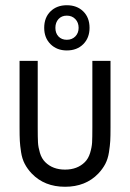

<svg xmlns="http://www.w3.org/2000/svg" viewBox="-20 -712 500 738"><path d="M236.8 -691.9Q275.9 -691.9 300 -668.2Q324.2 -644.5 324.2 -605Q324.2 -566.4 300 -542.2Q275.9 -518.1 236.8 -518.1Q198.7 -518.1 174.3 -542.2Q149.9 -566.4 149.9 -605Q149.9 -644.5 174.1 -668.2Q198.2 -691.9 236.8 -691.9ZM282.2 -605Q282.2 -625.5 269.5 -638.7Q256.8 -651.9 236.8 -651.9Q216.8 -651.9 204.8 -638.7Q192.9 -625.5 192.9 -605Q192.9 -584.5 204.8 -571.8Q216.8 -559.1 236.8 -559.1Q256.8 -559.1 269.5 -572Q282.2 -585 282.2 -605ZM55.2 -478H125V-222.2Q125 -183.1 126 -164.6Q127 -146 133.5 -124.3Q140.1 -102.5 153.8 -88.9Q182.6 -60.1 230 -60.1Q277.3 -60.1 306.2 -88.9Q319.8 -102.5 326.4 -124.3Q333 -146 334 -164.6Q335 -183.1 335 -222.2V-478H404.8V-222.2Q404.8 -188 403.8 -170.4Q402.8 -152.8 398.9 -127.2Q395 -101.6 384.8 -82Q374.5 -62.5 357.9 -44.9Q309.1 5.9 230 5.9Q150.9 5.9 102.1 -44.9Q85.4 -62.5 75.2 -82Q64.9 -101.6 61 -127.2Q57.1 -152.8 56.2 -170.4Q55.2 -188 55.2 -222.2Z"/></svg>

Font: Gidolinya
Style: Regular
Weight: 400
Version: Version 1.0.3